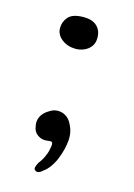

<svg xmlns="http://www.w3.org/2000/svg" viewBox="-87 -483 429 615"><g transform="rotate(15 127.5 -175.0)"><path d="M115 -328.5Q88.5 -328.5 69 -343.2Q49.5 -358 49.5 -380.5Q49.5 -401.5 63.8 -417.5Q78 -433.5 115 -433.5Q143 -433.5 158.2 -419.2Q173.5 -405 173.5 -380.5Q173.5 -363 164.8 -351.5Q156 -340 142.5 -334.2Q129 -328.5 115 -328.5ZM93 82.5Q85.5 78.5 87.8 70.8Q90 63 95 54Q104.5 42.5 111.2 27.2Q118 12 119.5 -0.5Q121.5 -8.5 121.2 -14Q121 -19.5 118 -21Q114.5 -22.5 109.2 -21.5Q104 -20.5 96 -20.5Q81.5 -20.5 69.8 -29.8Q58 -39 56 -54.5Q51.5 -72 58.8 -87.2Q66 -102.5 84 -113Q98 -122.5 112.8 -122.2Q127.5 -122 139.8 -113.8Q152 -105.5 158.5 -91Q171.5 -67 169 -38.2Q166.5 -9.5 154 22Q147.5 39 137 53.5Q126.5 68 116.5 74.5Q110.5 80.5 104.2 83Q98 85.5 93 82.5Z"/></g></svg>

Font: Gluten Thin Light
Style: Regular
Weight: 300
Version: Version 1.300